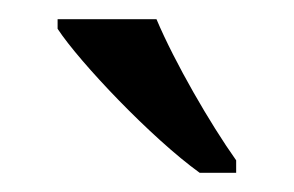

<svg xmlns="http://www.w3.org/2000/svg" viewBox="-20 -786 306 200"><path d="M188 -606H226V-619C199 -657 162 -721 143 -766H40V-756C63 -721 138 -642 188 -606Z"/></svg>

Font: Noto Serif Sinhala SemiCondensed
Style: Regular
Weight: 400
Width: 4
Designer: Jelle Bosma - Monotype Design Team
Foundry: Monotype Imaging Inc.
Version: Version 2.007